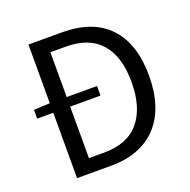

<svg xmlns="http://www.w3.org/2000/svg" viewBox="-119 -771 875 886"><g transform="rotate(-20 319.0 -328.0)"><path d="M33 -321V-364L112 -368V-656H276Q428 -656 507 -572Q586 -488 586 -331Q586 -253 566 -191.5Q546 -130 507 -87.5Q468 -45 411 -22.5Q354 0 280 0H112V-321ZM195 -68H270Q385 -68 442.5 -137Q500 -206 500 -331Q500 -456 442.5 -522Q385 -588 270 -588H195V-368H344V-321H195Z"/></g></svg>

Font: CV Source Sans
Style: Regular
Weight: 400
Designer: Paul D. Hunt
Foundry: Adobe Systems Incorporated
Version: Version 3.001